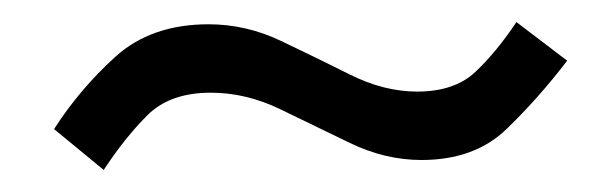

<svg xmlns="http://www.w3.org/2000/svg" viewBox="-20 -370 534 174"><path d="M74 -216 29 -253Q52 -289 84.5 -318.5Q117 -348 169 -348Q203 -348 234.5 -333Q266 -318 297 -302.5Q328 -287 358 -287Q392 -287 411 -305Q430 -323 448 -350L494 -315Q468 -281 439 -253Q410 -225 362 -225Q329 -225 297 -240.5Q265 -256 234 -271Q203 -286 171 -286Q134 -286 113.5 -265.5Q93 -245 74 -216Z"/></svg>

Font: Libre Bodoni Medium
Style: Italic
Weight: 500
Italic angle: -13°
Designer: Pablo Impallari, Rodrigo Fuenzalida
Foundry: Impallari Type
Version: Version 2.005;gftools[0.9.23]